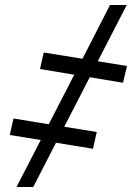

<svg xmlns="http://www.w3.org/2000/svg" viewBox="-20 -528 528 768"><path d="M488 -264 472 -197 339 -219 237 -21 367 0 352 67 204 43 113 220H46L143 32L19 12L34 -54L175 -31L277 -229L140 -252L155 -318L310 -293L420 -508H487L371 -283Z"/></svg>

Font: Miedinger
Style: Bold-Italic
Weight: 700
Italic angle: -13°
Version: Version 001.000